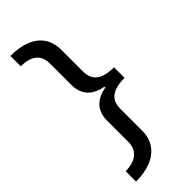

<svg xmlns="http://www.w3.org/2000/svg" viewBox="-281 -749 942 942"><g transform="rotate(-45 190.0 -278.0)"><path d="M32 86Q67 85 91.5 75Q116 65 129.5 44.5Q143 24 143 -8V-153Q143 -204 170 -234.5Q197 -265 252 -275V-281Q197 -291 170 -321.5Q143 -352 143 -403V-549Q143 -582 130 -602Q117 -622 92.5 -632Q68 -642 32 -642V-714Q94 -714 138 -696.5Q182 -679 206 -644Q230 -609 230 -555V-409Q230 -375 244 -354.5Q258 -334 285.5 -324.5Q313 -315 352 -315V-242Q313 -242 285.5 -232.5Q258 -223 244 -203Q230 -183 230 -149V0Q230 53 205 88Q180 123 135.5 140.5Q91 158 32 158Z"/></g></svg>

Font: Noto Sans Hebrew
Style: Regular
Weight: 400
Designer: Monotype Design Team
Foundry: Monotype Imaging Inc.
Version: Version 2.003